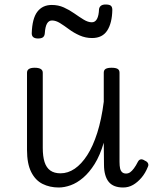

<svg xmlns="http://www.w3.org/2000/svg" viewBox="-20 -816 687 853"><path d="M241 17Q201 17 169 1Q137 -15 118.5 -52Q100 -89 100 -150V-493Q100 -504 108.5 -509.5Q117 -515 134 -515Q152 -515 161 -509.5Q170 -504 170 -493V-159Q170 -121 178 -96Q186 -71 203.5 -58.5Q221 -46 249 -46Q282 -46 312 -66.5Q342 -87 367.5 -126.5Q393 -166 412 -225.5Q431 -285 441 -364V-493Q441 -505 449.5 -510Q458 -515 476 -515Q494 -515 502.5 -510Q511 -505 511 -493V-97Q511 -79 513.5 -68Q516 -57 522.5 -51Q529 -45 540 -45Q550 -45 558 -50.5Q566 -56 575 -68Q584 -80 593 -98Q598 -107 606 -108Q614 -109 624 -102Q634 -98 637.5 -90.5Q641 -83 637 -75Q626 -47 608.5 -26.5Q591 -6 571 5.5Q551 17 527 17Q506 17 490 11Q474 5 463.5 -7.5Q453 -20 447.5 -39.5Q442 -59 442 -84L441 -182Q424 -125 400.5 -87.5Q377 -50 349.5 -26.5Q322 -3 294 7Q266 17 241 17ZM149 -645Q121 -645 121 -668Q123 -734 146 -764Q169 -794 210 -794Q239 -794 263.5 -783Q288 -772 310 -756.5Q332 -741 351.5 -729Q371 -717 388 -717Q403 -717 411 -732Q419 -747 420 -776Q424 -796 449 -796Q466 -796 472.5 -790.5Q479 -785 479 -772Q478 -714 456.5 -680.5Q435 -647 389 -647Q360 -647 334 -658.5Q308 -670 286.5 -686Q265 -702 246.5 -713.5Q228 -725 211 -725Q197 -725 189 -711.5Q181 -698 179 -668Q178 -656 171 -650.5Q164 -645 149 -645Z"/></svg>

Font: Playwrite GB S Light
Style: Regular
Weight: 300
Designer: Veronika Burian, José Scaglione
Foundry: TypeTogether
Version: Version 1.002